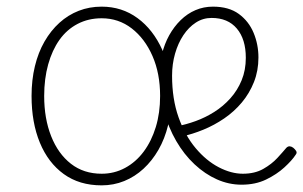

<svg xmlns="http://www.w3.org/2000/svg" viewBox="-20 -539 913 578"><path d="M286 19Q219 19 172 -15Q125 -49 100 -109.5Q75 -170 75 -250Q75 -298 85 -339.5Q95 -381 114 -414Q133 -447 159 -470.5Q185 -494 217 -506.5Q249 -519 286 -519Q347 -519 394 -484.5Q441 -450 468.5 -389Q496 -328 496 -250Q496 -203 486 -162Q476 -121 457 -88Q438 -55 412 -31Q386 -7 354 6Q322 19 286 19ZM286 -16Q324 -16 356.5 -33.5Q389 -51 412.5 -82.5Q436 -114 449 -156.5Q462 -199 462 -250Q462 -318 439 -370.5Q416 -423 376.5 -453.5Q337 -484 286 -484Q246 -484 213.5 -467Q181 -450 159 -419Q137 -388 125 -345Q113 -302 113 -250Q113 -182 134 -129Q155 -76 193.5 -46Q232 -16 286 -16ZM707 17Q669 17 633 1Q597 -15 565.5 -44.5Q534 -74 510.5 -114.5Q487 -155 473.5 -204.5Q460 -254 460 -310Q460 -344 467.5 -375.5Q475 -407 489.5 -433Q504 -459 524 -478.5Q544 -498 568.5 -508.5Q593 -519 621 -519Q669 -519 699 -497Q729 -475 743.5 -440Q758 -405 758 -366Q758 -326 744.5 -292Q731 -258 708 -230.5Q685 -203 655 -182.5Q625 -162 592 -148.5Q559 -135 527 -128L513 -159Q540 -164 569 -174.5Q598 -185 625 -202Q652 -219 673.5 -243Q695 -267 707.5 -297.5Q720 -328 720 -365Q720 -421 693 -453Q666 -485 617 -485Q591 -485 569.5 -471Q548 -457 532 -433Q516 -409 507 -377.5Q498 -346 498 -311Q498 -241 517.5 -186Q537 -131 569 -93Q601 -55 638.5 -35.5Q676 -16 711 -16Q747 -16 772.5 -30.5Q798 -45 815 -63.5Q832 -82 842 -94Q847 -99 852.5 -98.5Q858 -98 863 -94Q868 -90 871.5 -84.5Q875 -79 870 -73Q859 -56 836 -35Q813 -14 781 1.5Q749 17 707 17Z"/></svg>

Font: Playwrite CL Thin
Style: Regular
Weight: 100
Designer: Veronika Burian, José Scaglione
Foundry: TypeTogether
Version: Version 1.002